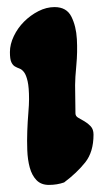

<svg xmlns="http://www.w3.org/2000/svg" viewBox="-20 -532 292 542"><path d="M134 -512Q168 -512 181.5 -485Q195 -458 197 -421.5Q199 -385 195.5 -348Q192 -311 192 -292L193 -212Q193 -204 201 -199.5Q209 -195 218.5 -189.5Q228 -184 236 -175.5Q244 -167 244 -152Q244 -103 220.5 -73.5Q197 -44 161 -17Q141 -10 118 -10Q96 -10 83 -23.5Q70 -37 64 -59Q58 -81 57 -108Q56 -135 57 -162Q58 -189 60 -213Q62 -237 62 -252Q62 -285 58 -302.5Q54 -320 48 -328Q42 -336 35 -338.5Q28 -341 22 -344.5Q16 -348 12 -356.5Q8 -365 8 -385Q8 -407 19 -430Q30 -453 48 -471Q66 -489 88.5 -500.5Q111 -512 134 -512Z"/></svg>

Font: r_Neptun CAT
Style: Regular
Weight: 400
Foundry: Peter Wiegel, CAT-Fonts
Version: Version 1.000;June 8, 2024;FontCreator 14.0.0.2814 32-bit